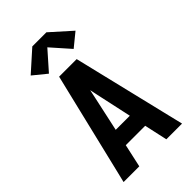

<svg xmlns="http://www.w3.org/2000/svg" viewBox="-288 -1079 1175 1175"><g transform="rotate(-45 300.0 -491.0)"><path d="M47 0 64 -70 165 -490 224 -735H376L553 0H417L384 -150H216L183 0ZM361 -260 311 -490Q308 -503 305.5 -516Q303 -529 300 -542Q297 -529 294.5 -516Q292 -503 289 -490L239 -260ZM407 -792 300 -913 193 -792 106 -863 239 -982H361L494 -863Z"/></g></svg>

Font: Iosevka Custom XBdEx
Style: Regular
Weight: 800
Width: 7
Monospace: yes
Designer: Belleve Invis
Foundry: Belleve Invis
Version: Version 11.2.4; ttfautohint (v1.8.4)